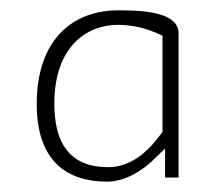

<svg xmlns="http://www.w3.org/2000/svg" viewBox="-20 -711 415 371"><path d="M51 -510C51 -400 109 -360 187 -360C225 -360 258 -385 274 -400L299 -424V-368H325V-647C325 -685 264 -691 216 -691H208C123 -691 51 -637 51 -510ZM85 -511C85 -618 145 -663 208 -663C248 -663 277 -650 294 -642V-456C285 -445 249 -388 189 -388C134 -388 85 -413 85 -511Z"/></svg>

Font: Charger Sport
Style: HL
Weight: 100
Designer: Jasper
Foundry: Cannot Into Space Fonts
Version: Version 1.1